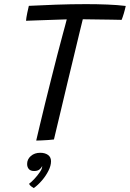

<svg xmlns="http://www.w3.org/2000/svg" viewBox="-20 -690 644 952"><path d="M109 -587Q110 -600.5 115 -625.2Q120 -650 123 -661Q181 -664 256.2 -666.8Q331.5 -669.5 407 -669.5Q461 -669.5 511.8 -667.5Q562.5 -665.5 603.5 -660.5Q599.5 -642 593.8 -622.8Q588 -603.5 583 -591.5Q569 -592 534 -592.5Q499 -593 459.5 -593.5Q420 -594 390.5 -594.5Q385 -573 373.2 -523.8Q361.5 -474.5 346 -410.5Q330.5 -346.5 314.2 -278.8Q298 -211 283.8 -150.8Q269.5 -90.5 259.5 -49.2Q249.5 -8 247.5 1.5Q237.5 3 220.2 4.2Q203 5.5 186 6.2Q169 7 159.5 7Q166.5 -23 178 -71.2Q189.5 -119.5 203.8 -178Q218 -236.5 233.8 -298.2Q249.5 -360 264.2 -417.8Q279 -475.5 291.5 -521Q297.5 -543 302.5 -561.5Q307.5 -580 311 -594Q283.5 -593 245.2 -591.8Q207 -590.5 169.8 -589.2Q132.5 -588 109 -587ZM147.5 242.5Q144 240.5 136 235Q128 229.5 124 221.5Q135.5 213 150.5 197Q165.5 181 177 164.2Q188.5 147.5 189 137Q189 134.5 189 133.5Q185.5 142.5 175.8 150.2Q166 158 149.5 158Q131.5 158 123 148.2Q114.5 138.5 114.5 123Q114.5 99.5 133 83.5Q151.5 67.5 179.5 67.5Q203 67.5 218 78.2Q233 89 233 109.5Q233 131.5 220.2 156.8Q207.5 182 187.8 205Q168 228 147.5 242.5Z"/></svg>

Font: Grandstander Light
Style: Italic
Weight: 300
Italic angle: -15°
Designer: Tyler Finck
Foundry: Etcetera Type Co
Version: Version 1.200; ttfautohint (v1.8.3)